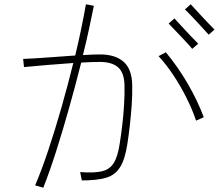

<svg xmlns="http://www.w3.org/2000/svg" viewBox="-20 -828 1040 896"><path d="M597 -430Q598 -386 594.5 -336.5Q591 -287 585.5 -239.5Q580 -192 574 -154Q563 -83 539.5 -46.5Q516 -10 473.5 2Q431 14 362 14L354 -25Q418 -20 455 -28.5Q492 -37 511 -67.5Q530 -98 539 -160Q545 -197 550.5 -243.5Q556 -290 559 -338.5Q562 -387 561 -429Q560 -488 531.5 -513.5Q503 -539 446 -539Q412 -539 359 -536Q333 -433 303 -326Q273 -219 242 -122Q211 -25 182 48L144 37Q174 -33 205.5 -127.5Q237 -222 267 -327Q297 -432 322 -534Q266 -530 204 -525Q142 -520 92 -515L88 -553Q139 -555 205 -560Q271 -565 331 -569Q347 -635 359.5 -696Q372 -757 381 -808L418 -801Q408 -752 395.5 -693Q383 -634 367 -571Q415 -574 447 -574Q518 -574 557 -539.5Q596 -505 597 -430ZM931 -281 895 -265Q878 -316 850.5 -371Q823 -426 789.5 -476.5Q756 -527 720 -566L754 -584Q812 -514 857 -436Q902 -358 931 -281ZM905 -624 877 -600Q865 -615 843.5 -637.5Q822 -660 801 -682.5Q780 -705 767 -718L794 -742Q808 -727 828.5 -704.5Q849 -682 870 -660Q891 -638 905 -624ZM981 -690 954 -666Q941 -681 920 -703.5Q899 -726 878 -748.5Q857 -771 843 -784L870 -808Q884 -793 904.5 -770.5Q925 -748 946 -726Q967 -704 981 -690Z"/></svg>

Font: Zen Kaku Gothic Antique Light
Style: Regular
Weight: 300
Designer: Yoshimichi Ohira
Foundry: Positype
Version: Version 1.001